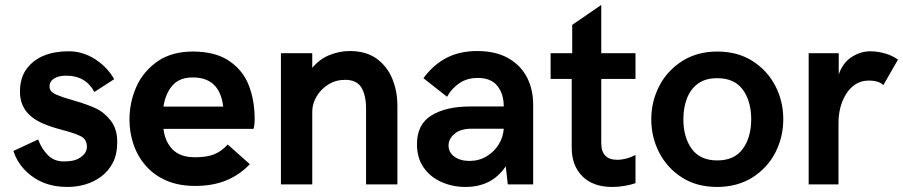

<svg xmlns="http://www.w3.org/2000/svg" viewBox="-20 -730 3574 760"><path d="M245.5 10Q141 10 75 -60.5Q45.5 -92.5 33 -132.5L131 -178Q144.5 -141 169.5 -116Q194.5 -91 232 -91Q269 -91 287.5 -100.5Q324 -119.5 324 -148.5Q324 -177.5 301.5 -189.8Q279 -202 229 -215Q179 -228 146 -243Q59 -282 59 -367Q59 -422.5 85.8 -458Q112.5 -493.5 154.5 -510.2Q196.5 -527 252 -527Q307.5 -527 356 -496Q404.5 -465 432 -416.5L353.5 -366Q319 -430.5 242.5 -430.5Q211.5 -430.5 193.8 -419Q176 -407.5 176 -387.5Q176 -367.5 201.2 -356.2Q226.5 -345 275.8 -331Q325 -317 359.2 -301Q393.5 -285 418.8 -252Q444 -219 444 -169Q444 -119 426.8 -86Q409.5 -53 381 -31.5Q325 10 245.5 10Z M752.5 6Q688 6 639.2 -15Q590.5 -36 558 -72.8Q525.5 -109.5 509 -157Q492.5 -204.5 492.5 -257Q492.5 -324.5 519.5 -386Q546.5 -447.5 605.5 -488.5Q662 -526 743 -526Q832.5 -526 887.2 -488.8Q942 -451.5 965 -391.8Q988 -332 988 -259Q988 -232.5 983.5 -220H627Q633 -169 663.5 -138.2Q694 -107.5 751.5 -107.5Q798 -107.5 827.2 -119Q856.5 -130.5 881.5 -158L969 -80Q927 -36.5 874 -15.2Q821 6 752.5 6ZM863.5 -308Q850 -423.5 743 -423.5Q690.5 -423.5 662.8 -391.8Q635 -360 627 -308Z M1553 0H1429V-299Q1429 -353 1410.5 -383.5Q1392 -414 1346 -414Q1309 -414 1279.5 -395.5Q1250 -377 1233 -348Q1216 -319 1216 -287.5V0H1092V-519.5H1216V-461.5Q1246 -497 1285.2 -512.5Q1324.5 -528 1364 -528Q1429.5 -528 1471.2 -497.5Q1513 -467 1533 -417.8Q1553 -368.5 1553 -312Z M1822.5 10Q1771.5 10 1727.5 -9.5Q1683.5 -29 1657 -66.8Q1630.5 -104.5 1630.5 -159Q1630.5 -238 1688 -273.2Q1745.5 -308.5 1840.5 -308.5H1974Q1974 -358.5 1948.8 -390Q1923.5 -421.5 1871.5 -421.5Q1828.5 -421.5 1798 -400.5Q1767.5 -379.5 1749.5 -347L1656 -420.5Q1696 -474.5 1748 -501.2Q1800 -528 1869 -528Q1940.5 -528 1990 -500.8Q2039.5 -473.5 2065 -425.5Q2090.5 -377.5 2090.5 -315V0H1990L1982 -71.5Q1952.5 -29 1913 -9.5Q1873.5 10 1822.5 10ZM1838.5 -93Q1876 -93 1906.2 -111.2Q1936.5 -129.5 1954.2 -158.5Q1972 -187.5 1974 -220.5H1846Q1802.5 -220.5 1779 -200.2Q1755.5 -180 1755.5 -154.5Q1755.5 -126.5 1778.8 -109.8Q1802 -93 1838.5 -93Z M2403.5 10Q2327.5 10 2285.2 -32.2Q2243 -74.5 2243 -145.5V-417.5H2159.5V-519.5H2245V-631.5L2360 -710.5V-519.5H2495.5V-417.5H2360V-163.5Q2360 -97.5 2423 -97.5Q2458.5 -97.5 2495.5 -116.5V-5Q2479.5 1 2454.2 5.5Q2429 10 2403.5 10Z M2819 10Q2738 10 2679.8 -27.2Q2621.5 -64.5 2589.8 -125.2Q2558 -186 2558 -258Q2558 -328 2589.5 -389.5Q2621 -451 2683 -490Q2742 -526 2819 -526Q2899.5 -526 2958.2 -488.8Q3017 -451.5 3048.8 -390.5Q3080.5 -329.5 3080.5 -258Q3080.5 -187.5 3049 -126Q3017.5 -64.5 2956 -26Q2896 10 2819 10ZM2819 -95Q2887 -95 2920.2 -140.8Q2953.5 -186.5 2953.5 -258Q2953.5 -329 2920.5 -374.8Q2887.5 -420.5 2819 -420.5Q2772 -420.5 2742.5 -398.8Q2713 -377 2699 -340Q2685 -303 2685 -258Q2685 -186.5 2718.2 -140.8Q2751.5 -95 2819 -95Z M3299 0H3181V-519.5H3300V-435.5Q3316.5 -482.5 3352 -504.8Q3387.5 -527 3424.5 -527Q3451.5 -527 3481.2 -519Q3511 -511 3534.5 -494L3476.5 -393Q3459 -411 3419 -411Q3382.5 -411 3355.5 -388.2Q3328.5 -365.5 3313.8 -327.2Q3299 -289 3299 -243.5Z"/></svg>

Font: Acari Sans
Style: Bold
Weight: 700
Designer: Alfredo Marco Pradil and Stefan Peev (font) & Cristiano Sobral (main changes)
Foundry: Alfredo Marco Pradil and Stefan Peev (font) & Cristiano Sobral (main changes)
Version: Version 1.063; ttfautohint (v1.8.3)